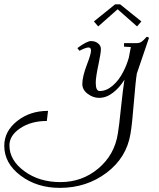

<svg xmlns="http://www.w3.org/2000/svg" viewBox="-362 -453 754 908"><path d="M82 -351.6 182.6 -432.6H206.1L306.6 -351.6L286.1 -328.1L194.3 -409.2L102.5 -328.1ZM-341.8 236.3Q-341.8 168 -281.2 119.6Q-220.7 71.3 -134.8 71.3L-140.6 119.1Q-214.8 119.1 -266.1 153.3Q-317.4 187.5 -317.4 234.4Q-317.4 304.7 -247.1 356.4Q-176.8 408.2 -76.2 408.2Q26.4 408.2 103 343.8Q179.7 279.3 195.3 178.7Q201.2 145.5 210 57.6Q219.7 -34.2 226.6 -76.2Q203.1 -38.1 171.9 -14.2Q140.6 9.8 106.4 9.8Q78.1 9.8 52.7 -9.3Q27.3 -28.3 27.3 -55.7Q27.3 -90.8 49.8 -149.4Q68.4 -197.3 68.4 -213.9Q68.4 -228.5 56.6 -228.5Q43.9 -228.5 13.7 -212.9L3.9 -225.6Q48.8 -258.8 68.4 -258.8Q87.9 -258.8 101.6 -248Q115.2 -237.3 115.2 -220.7Q115.2 -203.1 104.5 -152.3Q90.8 -88.9 90.8 -61.5Q90.8 -22.5 109.4 -22.5Q141.6 -22.5 171.4 -48.3Q201.2 -74.2 221.7 -115.2Q237.3 -145.5 247.1 -179.7Q252 -207 256.8 -230.5L224.6 -232.4V-249H283.2Q297.9 -249 307.1 -255.4Q316.4 -261.7 329.1 -276.4L333 -279.3L342.8 -274.4L285.2 -105.5Q279.3 -70.3 271.5 26.4Q262.7 137.7 254.9 180.7Q236.3 293 141.6 364.3Q46.9 435.5 -79.1 435.5Q-187.5 435.5 -264.6 377.4Q-341.8 319.3 -341.8 236.3Z"/></svg>

Font: Kleymisska
Style: Regular
Weight: 500
Italic angle: -8°
Designer: gluk
Foundry: gluk
Version: Version 0.298